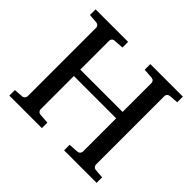

<svg xmlns="http://www.w3.org/2000/svg" viewBox="-157 -864 1056 1056"><g transform="rotate(45 371.5 -335.5)"><path d="M458 0V-43L515.1 -46.9Q525.4 -47.9 530.8 -54.7Q536.1 -61.5 536.1 -68.8V-327.1H207V-68.8Q207 -61.5 212.2 -54.7Q217.3 -47.9 228 -46.9L285.2 -43V0H32.2V-43L84 -46.9Q94.7 -47.9 100.3 -54.7Q106 -61.5 106 -68.8V-602.1Q106 -609.4 100.3 -615.7Q94.7 -622.1 84 -623L32.2 -627V-670.9H285.2V-627L228 -623Q217.3 -622.1 212.2 -615.7Q207 -609.4 207 -602.1V-377H536.1V-602.1Q536.1 -609.4 530.8 -615.7Q525.4 -622.1 515.1 -623L458 -627V-670.9H710.9V-627L659.2 -623Q648.4 -622.1 642.8 -615.7Q637.2 -609.4 637.2 -602.1V-68.8Q637.2 -61.5 642.8 -54.7Q648.4 -47.9 659.2 -46.9L710.9 -43V0Z"/></g></svg>

Font: Charis SIL CyrE
Style: Regular
Weight: 400
Foundry: SIL International
Version: Version 5.000